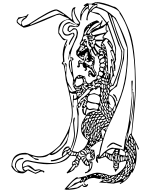

<svg xmlns="http://www.w3.org/2000/svg" viewBox="-20 -1545 1358 1811"><path d="M1050.8 -1482.4Q1108.4 -1482.4 1199.2 -1256.8Q1260.7 -1113.3 1260.7 -710Q1260.7 -603.5 1223.6 -275.4V-269.5L1228.5 -264.6Q1274.4 -184.6 1290 -141.6L1282.2 -130.9Q1268.6 -184.6 1256.8 -184.6L1269.5 -98.6Q1269.5 23.4 1223.6 89.8V79.1H1219.7Q1195.3 150.4 1112.3 191.4V186.5L1108.4 180.7L1125 175.8V169.9H1121.1L1050.8 186.5L918 175.8H914.1L960 148.4V143.6H951.2L947.3 148.4L934.6 143.6V137.7H943.4V132.8L930.7 127V132.8L934.6 137.7L918 143.6L869.1 132.8Q808.6 132.8 773.4 175.8L777.3 191.4Q790 191.4 790 202.1L806.6 191.4H810.5V197.3Q803.7 218.8 782.2 218.8H769.5L752.9 202.1Q727.5 245.1 604.5 245.1L587.9 240.2Q683.6 127 708 127H711.9L715.8 132.8L786.1 116.2H793.9V122.1L790 127H793.9L802.7 116.2H793.9V111.3Q872.1 84 897.5 84Q944.3 84 1017.6 111.3H1025.4L1079.1 100.6Q1169.9 35.2 1169.9 -17.6V-23.4L1166 -28.3L1104.5 -12.7L1099.6 41Q1075.2 62.5 1071.3 79.1L1045.9 25.4L1050.8 19.5V-23.4Q1018.6 -23.4 976.6 -66.4L910.2 -44.9V-49.8H897.5L906.2 -12.7L901.4 -6.8L884.8 -28.3V-34.2Q884.8 -87.9 914.1 -87.9Q926.8 -174.8 943.4 -210.9V-221.7L893.6 -200.2H889.6V-205.1Q901.4 -205.1 901.4 -215.8L884.8 -210.9V-200.2L889.6 -195.3L835.9 -152.3H831.1L839.8 -168H831.1L815.4 -146.5V-141.6H819.3L831.1 -152.3V-141.6L827.1 -135.7L869.1 -130.9V-120.1L877 -71.3Q877 -32.2 827.1 -28.3L815.4 -34.2V-39.1Q847.7 -39.1 847.7 -55.7Q831.1 -55.7 831.1 -66.4V-98.6Q804.7 -98.6 793.9 -71.3V-55.7L819.3 -23.4Q852.5 -23.4 852.5 -12.7V-2Q852.5 77.1 782.2 89.8V79.1Q807.6 79.1 819.3 46.9V19.5H802.7Q777.3 19.5 745.1 -44.9L732.4 -34.2Q724.6 36.1 686.5 36.1Q686.5 63.5 616.2 89.8H612.3L608.4 84L662.1 19.5V14.6L658.2 8.8V3.9L662.1 -17.6Q699.2 -38.1 699.2 -71.3L641.6 -77.1Q589.8 3.9 422.9 3.9Q362.3 3.9 241.2 -23.4Q208 -23.4 195.3 8.8V30.3L241.2 14.6H249Q265.6 14.6 310.5 57.6L348.6 51.8L397.5 68.4V79.1L393.6 84L380.9 73.2H364.3L315.4 94.7L245.1 62.5H241.2Q210.9 89.8 195.3 89.8H187.5Q122.1 89.8 87.9 25.4Q87.9 -103.5 219.7 -103.5L241.2 -98.6Q306.6 -71.3 339.8 -71.3H360.4Q436.5 -71.3 542 -173.8Q658.2 -335.9 658.2 -479.5Q658.2 -584 600.6 -790Q586.9 -929.7 575.2 -940.4L571.3 -935.5L562.5 -946.3V-951.2L575.2 -967.8L571.3 -1032.2Q574.2 -1107.4 608.4 -1166L604.5 -1170.9L591.8 -1166H584Q571.3 -1166 530.3 -1230.5V-1262.7Q530.3 -1350.6 628.9 -1364.3V-1370.1L542 -1407.2L513.7 -1402.3Q249 -1284.2 203.1 -1284.2Q137.7 -1323.2 137.7 -1337.9V-1353.5L154.3 -1380.9Q241.2 -1389.6 241.2 -1413.1H245.1L249 -1407.2L228.5 -1375Q185.5 -1348.6 182.6 -1327.1Q190.4 -1302.7 199.2 -1299.8H203.1L249 -1316.4Q460 -1456.1 508.8 -1456.1Q541 -1456.1 658.2 -1359.4H662.1L654.3 -1396.5V-1413.1Q654.3 -1477.5 691.4 -1477.5V-1471.7L682.6 -1456.1Q682.6 -1401.4 736.3 -1332Q736.3 -1299.8 708 -1289.1L641.6 -1294.9L628.9 -1278.3V-1256.8L632.8 -1252Q645.5 -1252 669.9 -1278.3H682.6Q710 -1278.3 715.8 -1235.4L708 -1192.4Q645.5 -1074.2 645.5 -1015.6V-1010.7L649.4 -1004.9Q669.9 -1003.9 669.9 -994.1L674.8 -989.3V-983.4Q662.1 -983.4 658.2 -961.9Q658.2 -912.1 678.7 -790Q706.1 -838.9 732.4 -838.9L782.2 -822.3Q791 -757.8 819.3 -757.8Q831.1 -757.8 856.4 -785.2L889.6 -800.8Q889.6 -835 906.2 -838.9Q906.2 -876 918 -876L914.1 -897.5L922.9 -918.9L918 -924.8L922.9 -951.2H918L914.1 -957L918 -983.4Q907.2 -983.4 901.4 -1015.6V-1021.5H906.2L910.2 -1015.6L918 -1026.4L906.2 -1032.2H901.4V-1021.5H897.5V-1032.2H889.6V-1021.5L893.6 -1015.6H884.8Q873 -1019.5 839.8 -1080.1H835.9V-1075.2L843.8 -1021.5Q873 -1008.8 873 -1000V-951.2L864.3 -914.1Q864.3 -892.6 889.6 -860.4V-838.9Q889.6 -828.1 877 -828.1V-817.4H856.4L831.1 -843.8H827.1L819.3 -833Q831.1 -833 831.1 -822.3H819.3L810.5 -833L815.4 -854.5V-860.4L810.5 -865.2L823.2 -881.8H831.1L864.3 -838.9H869.1V-849.6L852.5 -871.1Q852.5 -890.6 798.8 -914.1V-897.5L802.7 -892.6L790 -876H782.2L773.4 -886.7H786.1V-897.5L782.2 -903.3Q758.8 -903.3 756.8 -951.2Q772.5 -951.2 790 -1010.7H793.9V-1004.9L790 -989.3H798.8Q798.8 -1000 810.5 -1000V-1004.9L806.6 -1010.7V-1015.6L810.5 -1021.5H806.6L793.9 -1010.7V-1015.6L806.6 -1032.2L802.7 -1037.1L806.6 -1043V-1047.9L802.7 -1053.7H793.9V-1047.9H802.7V-1043H786.1L777.3 -1015.6L761.7 -1026.4H756.8Q756.8 -1015.6 773.4 -1015.6V-983.4L761.7 -967.8Q761.7 -983.4 749 -983.4L745.1 -989.3Q707 -1011.7 699.2 -1032.2V-1064.5Q730.5 -1099.6 736.3 -1123L732.4 -1127.9V-1138.7Q753.9 -1166 769.5 -1235.4Q769.5 -1311.5 893.6 -1353.5Q918 -1342.8 918 -1332Q861.3 -1332 802.7 -1235.4V-1224.6L806.6 -1230.5H810.5L815.4 -1224.6Q845.7 -1258.8 884.8 -1278.3Q922.9 -1278.3 926.8 -1316.4L827.1 -1246.1H823.2L852.5 -1278.3Q938.5 -1324.2 938.5 -1353.5H947.3Q947.3 -1337.9 930.7 -1305.7V-1294.9Q980.5 -1316.4 980.5 -1327.1L922.9 -1402.3L831.1 -1434.6Q806.6 -1395.5 806.6 -1375V-1353.5H798.8L793.9 -1359.4Q802.7 -1417 819.3 -1450.2L806.6 -1466.8Q745.1 -1423.8 745.1 -1348.6L736.3 -1359.4V-1385.7Q736.3 -1445.3 790 -1493.2L777.3 -1488.3H769.5Q769.5 -1500 802.7 -1514.6L819.3 -1509.8H843.8L884.8 -1525.4Q950.2 -1525.4 1050.8 -1482.4ZM873 -1514.6V-1509.8H893.6V-1514.6L889.6 -1520.5ZM1252.9 -774.4Q1252.9 -1212.9 1108.4 -1418Q1108.4 -1467.8 901.4 -1514.6H897.5V-1477.5Q962.9 -1473.6 1071.3 -1375Q1186.5 -1150.4 1186.5 -1069.3V-1015.6Q1186.5 -941.4 1174.8 -854.5Q1161.1 -670.9 997.1 -344.7V-355.5L988.3 -344.7L984.4 -350.6Q948.2 -338.9 934.6 -312.5V-301.8L947.3 -243.2H955.1Q960.9 -291 971.7 -291V-296.9Q971.7 -318.4 947.3 -318.4V-323.2Q967.8 -323.2 984.4 -344.7V-339.8L971.7 -323.2L980.5 -312.5Q988.3 -344.7 997.1 -344.7Q945.3 -218.8 918 -66.4V-60.5Q979.5 -140.6 1038.1 -152.3Q1145.5 -139.6 1145.5 -130.9Q1159.2 -242.2 1169.9 -275.4Q1199.2 -360.4 1223.6 -640.6L1219.7 -774.4V-779.3L1223.6 -785.2H1228.5L1232.4 -779.3L1228.5 -725.6V-704.1L1232.4 -699.2L1228.5 -693.4V-677.7L1232.4 -671.9H1228.5Q1228.5 -593.8 1207 -409.2V-398.4H1211.9Q1240.2 -577.1 1240.2 -677.7H1244.1V-634.8Q1244.1 -523.4 1203.1 -339.8L1162.1 -168L1174.8 -157.2H1178.7V-173.8H1169.9L1166 -168L1169.9 -189.5L1186.5 -173.8H1190.4V-200.2H1178.7V-189.5H1174.8V-195.3Q1198.2 -286.1 1219.7 -286.1V-291L1252.9 -656.2ZM843.8 -1503.9H819.3L815.4 -1499L819.3 -1482.4V-1477.5L815.4 -1471.7Q815.4 -1456.1 823.2 -1456.1Q852.5 -1493.2 864.3 -1493.2V-1499H856.4L852.5 -1493.2ZM823.2 -1439.5V-1434.6Q858.4 -1472.7 893.6 -1488.3V-1493.2L889.6 -1499Q862.3 -1499 823.2 -1439.5ZM798.8 -1488.3Q749 -1441.4 749 -1418V-1413.1H752.9Q784.2 -1477.5 810.5 -1477.5V-1488.3ZM1095.7 -1127.9 997.1 -1413.1Q997.1 -1438.5 889.6 -1471.7Q867.2 -1471.7 843.8 -1439.5V-1434.6L901.4 -1423.8Q920.9 -1423.8 988.3 -1332L1004.9 -1348.6V-1337.9L997.1 -1327.1Q1075.2 -1113.3 1075.2 -1085V-1075.2L1071.3 -1015.6L1075.2 -983.4L1062.5 -946.3L1067.4 -924.8V-876H1058.6V-897.5H1054.7L1050.8 -860.4L1058.6 -828.1V-822.3L1045.9 -828.1Q1025.4 -788.1 1025.4 -768.6L1034.2 -752.9V-747.1H1025.4L1021.5 -763.7L1013.7 -752.9V-747.1L1021.5 -736.3L1045.9 -747.1Q1125 -929.7 1125 -1047.9Q1124 -1078.1 1095.7 -1127.9ZM669.9 -1456.1 662.1 -1418Q662.1 -1341.8 699.2 -1321.3H723.6L728.5 -1327.1Q674.8 -1395.5 674.8 -1456.1ZM513.7 -1445.3Q466.8 -1445.3 265.6 -1316.4V-1310.5H269.5Q512.7 -1418 542 -1418L579.1 -1402.3H584V-1407.2ZM1075.2 -1241.2Q1027.3 -1413.1 1008.8 -1413.1Q1071.3 -1218.8 1132.8 -1058.6Q1132.8 -918.9 1050.8 -736.3Q1013.7 -729.5 1013.7 -710Q1013.7 -693.4 1021.5 -693.4L1025.4 -699.2Q1087.9 -732.4 1087.9 -795.9Q1145.5 -963.9 1145.5 -1075.2Q1134.8 -1079.1 1075.2 -1241.2ZM1178.7 -1090.8Q1077.1 -1385.7 1042 -1385.7H1038.1L1079.1 -1256.8Q1142.6 -1080.1 1153.3 -1080.1L1149.4 -989.3L1083 -731.4Q1013.7 -684.6 1008.8 -656.2Q1075.2 -628.9 1075.2 -543.9Q1178.7 -749 1178.7 -1053.7ZM145.5 -1348.6V-1342.8Q148.4 -1331.1 178.7 -1310.5V-1321.3Q178.7 -1363.3 219.7 -1380.9V-1385.7Q145.5 -1370.1 145.5 -1348.6ZM699.2 -1316.4 632.8 -1359.4Q554.7 -1359.4 538.1 -1252V-1235.4L546.9 -1224.6Q575.2 -1170.9 616.2 -1170.9Q616.2 -1152.3 591.8 -1112.3V-1106.4H595.7L600.6 -1112.3Q600.6 -1127.9 608.4 -1127.9V-1117.2Q584 -1067.4 584 -1010.7L587.9 -961.9Q575.2 -961.9 575.2 -951.2V-946.3Q595.7 -946.3 595.7 -871.1H600.6L604.5 -914.1H600.6Q600.6 -935.5 587.9 -951.2H595.7L608.4 -940.4L604.5 -833L616.2 -774.4L662.1 -693.4V-688.5L625 -742.2Q625 -693.4 654.3 -677.7L695.3 -688.5V-693.4Q666 -728.5 666 -747.1L669.9 -806.6Q628.9 -902.3 628.9 -929.7V-946.3Q628.9 -974.6 645.5 -983.4H654.3L637.7 -957V-946.3Q642.6 -865.2 658.2 -865.2L649.4 -940.4Q649.4 -968.8 662.1 -989.3V-994.1H649.4L645.5 -989.3L641.6 -1037.1H637.7L628.9 -983.4H625V-989.3L632.8 -1053.7Q703.1 -1200.2 703.1 -1224.6V-1235.4Q703.1 -1262.7 691.4 -1267.6H674.8L637.7 -1241.2L616.2 -1256.8Q616.2 -1292 637.7 -1305.7H654.3L695.3 -1294.9L715.8 -1299.8V-1305.7Q684.6 -1305.7 641.6 -1327.1Q575.2 -1318.4 575.2 -1256.8Q585.9 -1219.7 612.3 -1219.7H621.1L662.1 -1235.4H674.8L682.6 -1224.6V-1209Q637.7 -1137.7 637.7 -1123H632.8L628.9 -1127.9Q628.9 -1144.5 674.8 -1213.9L666 -1230.5Q637.7 -1209 616.2 -1209H608.4Q577.1 -1209 567.4 -1252Q567.4 -1325.2 632.8 -1337.9L691.4 -1310.5H708V-1316.4ZM843.8 -1327.1 835.9 -1316.4H839.8L847.7 -1327.1ZM827.1 -1316.4 819.3 -1305.7H823.2L831.1 -1316.4ZM984.4 -1299.8V-1256.8H1001V-1252L955.1 -1198.2V-1192.4H963.9V-1187.5H955.1V-1181.6H963.9L967.8 -1187.5Q1013.7 -1187.5 1045.9 -1106.4L1042 -1080.1Q1049.8 -1080.1 1062.5 -1037.1H1067.4V-1080.1Q1067.4 -1108.4 992.2 -1310.5ZM951.2 -1284.2Q861.3 -1249 843.8 -1230.5L856.4 -1213.9H864.3L984.4 -1241.2V-1246.1L976.6 -1262.7V-1284.2L980.5 -1310.5ZM823.2 -1299.8 819.3 -1294.9 827.1 -1284.2 831.1 -1299.8ZM810.5 -1299.8 802.7 -1289.1H806.6L815.4 -1299.8ZM773.4 -1219.7H790Q802.7 -1267.6 819.3 -1267.6V-1278.3L815.4 -1284.2Q780.3 -1246.1 773.4 -1219.7ZM839.8 -1241.2 823.2 -1219.7H827.1Q834 -1203.1 852.5 -1203.1L856.4 -1198.2L852.5 -1192.4V-1181.6H823.2V-1176.8L827.1 -1170.9H806.6V-1176.8L810.5 -1181.6H802.7V-1192.4L806.6 -1198.2H793.9V-1203.1Q806.6 -1203.1 806.6 -1213.9Q761.7 -1211.9 761.7 -1176.8L765.6 -1160.2Q752.9 -1160.2 740.2 -1133.8V-1127.9H749L769.5 -1155.3V-1166L765.6 -1170.9L786.1 -1176.8L793.9 -1166Q777.3 -1166 777.3 -1155.3L798.8 -1160.2H802.7L793.9 -1123L823.2 -1075.2H815.4Q831.1 -1050.8 831.1 -1032.2H835.9V-1043L823.2 -1075.2L843.8 -1085L835.9 -1101.6Q820.3 -1101.6 810.5 -1149.4L815.4 -1155.3V-1160.2L810.5 -1166L835.9 -1170.9L856.4 -1166V-1176.8L852.5 -1181.6H860.4L864.3 -1176.8L873 -1203.1Q842.8 -1203.1 839.8 -1219.7V-1235.4L843.8 -1241.2ZM873 -1181.6 880.9 -1170.9H955.1L947.3 -1187.5V-1198.2L960 -1219.7V-1224.6Q873 -1202.1 873 -1181.6ZM815.4 -1213.9V-1203.1H819.3L827.1 -1213.9ZM823.2 -1198.2 815.4 -1187.5 843.8 -1192.4V-1198.2ZM980.5 -1176.8 951.2 -1144.5V-1138.7L955.1 -1133.8Q1001 -1114.3 1001 -806.6H1004.9V-854.5L1017.6 -849.6H1021.5V-854.5L1017.6 -860.4V-908.2L1025.4 -924.8H1029.3L1034.2 -918.9H1038.1L1025.4 -972.7Q1025.4 -989.3 1034.2 -989.3Q1050.8 -978.5 1050.8 -957H1054.7Q1054.7 -972.7 1062.5 -972.7V-1000Q1048.8 -1064.5 1034.2 -1064.5H1029.3V-1047.9L1054.7 -983.4V-972.7H1050.8L1021.5 -1058.6V-1064.5Q1021.5 -1075.2 1038.1 -1075.2L992.2 -1144.5V-1149.4L1001 -1166ZM864.3 -1170.9Q864.3 -1160.2 847.7 -1160.2V-1155.3L856.4 -1138.7V-1127.9H839.8V-1112.3L852.5 -1095.7V-1106.4H864.3L869.1 -1101.6V-1106.4L864.3 -1112.3V-1123Q864.3 -1133.8 877 -1133.8V-1144.5L873 -1149.4L880.9 -1166ZM918 -1155.3H884.8L880.9 -1149.4Q880.9 -1133.8 934.6 -1095.7L938.5 -1112.3H934.6L930.7 -1106.4V-1117.2Q930.7 -1137.7 947.3 -1160.2ZM835.9 -1160.2H823.2V-1149.4H827.1L839.8 -1133.8H847.7Q844.7 -1160.2 835.9 -1160.2ZM1004.9 -1149.4H1001L1038.1 -1095.7V-1106.4Q1017.6 -1149.4 1004.9 -1149.4ZM777.3 -1149.4 769.5 -1138.7V-1123L782.2 -1138.7V-1149.4ZM819.3 -1144.5V-1138.7L831.1 -1123V-1127.9ZM786.1 -1144.5 777.3 -1117.2H790L793.9 -1144.5ZM943.4 -1138.7H938.5V-1127.9L947.3 -1117.2H951.2V-1127.9ZM955.1 -1123V-1106.4H951.2L947.3 -1112.3H943.4V-1106.4L951.2 -1080.1H960L955.1 -1095.7V-1106.4L967.8 -1095.7Q964.8 -1123 955.1 -1123ZM877 -1123H873V-1117.2Q873 -1085 914.1 -1043H918L910.2 -1069.3Q918 -1085 930.7 -1085V-1090.8Q910.2 -1090.8 877 -1123ZM752.9 -1117.2H740.2V-1106.4Q761.7 -1106.4 761.7 -1095.7L749 -1101.6H736.3V-1095.7H745.1V-1090.8H732.4V-1085L736.3 -1080.1H728.5V-1064.5H740.2Q740.2 -1075.2 752.9 -1075.2V-1085H765.6Q765.6 -1069.3 745.1 -1069.3V-1058.6Q790 -1077.1 790 -1090.8L793.9 -1085L802.7 -1095.7V-1101.6H782.2V-1095.7L786.1 -1090.8L769.5 -1085L761.7 -1095.7H773.4V-1112.3ZM856.4 -1095.7Q856.4 -1072.3 880.9 -1032.2L893.6 -1043ZM963.9 -1085V-1080.1L971.7 -1069.3H976.6V-1085ZM943.4 -1080.1 930.7 -1069.3V-1080.1H926.8L918 -1069.3V-1058.6L930.7 -1069.3V-1058.6H943.4L951.2 -1069.3ZM960 -1069.3H955.1V-1064.5L980.5 -1037.1V-1047.9ZM723.6 -1058.6Q717.8 -1058.6 711.9 -1037.1V-1032.2H715.8L728.5 -1047.9V-1058.6ZM930.7 -1053.7 922.9 -1043V-1037.1L934.6 -1032.2V-1037.1L951.2 -1032.2V-1021.5L947.3 -1015.6L934.6 -1021.5L914.1 -1010.7V-994.1L918 -989.3Q932.6 -989.3 960 -1015.6Q960 -1043 947.3 -1043V-1053.7ZM960 -1047.9V-1043L967.8 -1032.2V-1037.1ZM971.7 -1032.2V-1015.6H976.6L988.3 -1000H992.2V-1004.9ZM732.4 -1021.5 728.5 -1015.6Q728.5 -1006.8 756.8 -989.3L769.5 -994.1V-1010.7H749L745.1 -1004.9L736.3 -1021.5ZM847.7 -1010.7H843.8V-1004.9H852.5L847.7 -1000V-994.1L852.5 -1000Q862.3 -1000 864.3 -978.5H869.1V-983.4Q869.1 -1001 847.7 -1010.7ZM980.5 -994.1H976.6V-972.7L980.5 -967.8H976.6V-957H980.5L988.3 -978.5V-983.4ZM960 -994.1Q932.6 -994.1 922.9 -961.9H926.8V-951.2Q967.8 -955.1 967.8 -983.4H963.9V-994.1ZM847.7 -983.4H835.9V-978.5H847.7V-972.7L815.4 -957H810.5L793.9 -967.8V-972.7H798.8L810.5 -967.8V-972.7L815.4 -967.8H819.3L806.6 -983.4H790V-978.5L793.9 -972.7Q777.3 -972.7 777.3 -957Q822.3 -924.8 835.9 -924.8Q842.8 -924.8 852.5 -957V-961.9H843.8V-967.8Q860.4 -967.8 860.4 -978.5ZM1034.2 -972.7 1045.9 -881.8H1050.8L1054.7 -924.8L1042 -972.7ZM756.8 -961.9V-957H749L732.4 -967.8L723.6 -957V-951.2H728.5L732.4 -957H736.3L756.8 -946.3V-940.4H749L732.4 -946.3V-914.1L719.7 -908.2Q708 -908.2 708 -918.9V-924.8H719.7V-929.7L715.8 -961.9L728.5 -978.5H732.4Q746.1 -961.9 756.8 -961.9ZM967.8 -961.9Q960 -961.9 960 -946.3Q928.7 -946.3 926.8 -929.7V-918.9L947.3 -914.1H960L971.7 -929.7Q971.7 -940.4 960 -940.4V-946.3H971.7V-961.9ZM980.5 -946.3V-935.5L988.3 -924.8L992.2 -940.4L988.3 -957ZM852.5 -935.5V-929.7L856.4 -924.8L823.2 -918.9V-914.1H847.7L852.5 -897.5Q877 -857.4 877 -843.8H884.8L852.5 -918.9H860.4V-929.7L856.4 -935.5L864.3 -957ZM793.9 -935.5V-929.7L806.6 -924.8V-929.7L802.7 -935.5ZM976.6 -924.8V-908.2L980.5 -903.3H976.6V-897.5L988.3 -854.5L997.1 -865.2V-876H988.3L992.2 -892.6L980.5 -924.8ZM1025.4 -908.2V-881.8L1021.5 -795.9V-790H1025.4L1042 -843.8L1034.2 -903.3V-908.2ZM955.1 -908.2V-903.3L960 -897.5L967.8 -908.2ZM926.8 -908.2V-903.3L922.9 -897.5V-892.6L934.6 -876H955.1V-892.6Q955.1 -903.3 926.8 -908.2ZM827.1 -908.2V-903.3H843.8V-908.2ZM963.9 -881.8V-865.2Q963.9 -854.5 976.6 -854.5L967.8 -833H963.9L960 -838.9V-817.4L963.9 -811.5L971.7 -822.3V-828.1L967.8 -833H980.5L976.6 -828.1L980.5 -806.6H988.3V-833H992.2L997.1 -828.1V-849.6H988.3V-833H980.5L984.4 -849.6V-854.5H976.6L980.5 -860.4L971.7 -892.6ZM926.8 -871.1 914.1 -865.2V-838.9L918 -833Q897.5 -826.2 897.5 -817.4V-806.6L910.2 -800.8Q930.7 -807.6 930.7 -817.4Q918 -817.4 918 -828.1V-833L938.5 -828.1L951.2 -843.8V-849.6Q951.2 -858.4 926.8 -871.1ZM831.1 -865.2H823.2V-854.5H839.8ZM740.2 -828.1 736.3 -822.3 732.4 -828.1V-811.5L740.2 -822.3H745.1L749 -817.4V-828.1ZM719.7 -828.1H715.8L711.9 -822.3L719.7 -811.5H723.6L728.5 -817.4ZM773.4 -817.4 765.6 -806.6V-800.8H773.4L769.5 -795.9V-790L773.4 -785.2V-779.3L769.5 -774.4H786.1Q786.1 -800.8 773.4 -800.8V-806.6L777.3 -811.5V-817.4ZM960 -806.6H943.4L938.5 -800.8Q938.5 -790 963.9 -785.2H967.8V-795.9ZM914.1 -785.2V-779.3L938.5 -785.2L930.7 -795.9L934.6 -800.8V-806.6Q916 -795.9 914.1 -785.2ZM719.7 -800.8 703.1 -806.6 686.5 -752.9H682.6L678.7 -779.3H674.8V-774.4L678.7 -747.1H686.5L691.4 -752.9Q691.4 -736.3 708 -731.4Q761.7 -749 761.7 -768.6V-790L752.9 -806.6ZM992.2 -800.8 984.4 -790 971.7 -800.8V-779.3L984.4 -774.4V-790H988.3L992.2 -774.4L1001 -785.2V-790ZM1008.8 -795.9V-763.7H1013.7V-795.9ZM906.2 -795.9Q889.6 -774.4 877 -774.4V-763.7H897.5L901.4 -768.6V-774.4L897.5 -779.3Q910.2 -779.3 910.2 -790V-795.9ZM955.1 -779.3H934.6Q946.3 -752.9 967.8 -752.9V-763.7H971.7L976.6 -747.1H980.5L984.4 -752.9V-742.2H988.3V-768.6H980.5L976.6 -763.7L967.8 -774.4V-763.7H963.9Q963.9 -779.3 955.1 -779.3ZM852.5 -774.4V-768.6L856.4 -763.7V-757.8Q843.8 -757.8 843.8 -747.1H860.4V-736.3L843.8 -725.6H839.8V-731.4L843.8 -736.3H819.3L810.5 -725.6L835.9 -720.7L839.8 -725.6V-714.8H852.5L856.4 -720.7V-710Q880.9 -714.8 880.9 -725.6H869.1V-736.3L877 -752.9V-757.8H869.1V-774.4L873 -779.3ZM914.1 -774.4 906.2 -763.7H918L922.9 -768.6L930.7 -757.8H938.5Q938.5 -768.6 914.1 -774.4ZM1001 -768.6V-757.8H997.1L992.2 -763.7V-747.1L1004.9 -757.8V-768.6ZM765.6 -768.6V-757.8H790V-752.9H773.4V-742.2H798.8L806.6 -752.9Q790 -752.9 790 -768.6ZM910.2 -757.8Q877 -752.9 877 -736.3V-731.4H893.6L906.2 -742.2V-731.4H910.2L922.9 -742.2V-725.6H930.7V-742.2H922.9V-747.1L926.8 -752.9H914.1L910.2 -747.1ZM947.3 -752.9H943.4L934.6 -742.2Q934.6 -714.8 947.3 -710H955.1V-742.2ZM815.4 -747.1V-742.2H827.1L835.9 -752.9ZM992.2 -736.3Q999 -714.8 1004.9 -714.8H1008.8L1013.7 -731.4L1004.9 -747.1ZM963.9 -747.1 960 -742.2 963.9 -736.3 960 -710H971.7V-742.2L967.8 -747.1ZM669.9 -747.1V-742.2L682.6 -725.6V-736.3L674.8 -747.1ZM765.6 -742.2V-731.4L793.9 -704.1H798.8L806.6 -714.8V-725.6L786.1 -720.7V-731.4L790 -736.3ZM749 -742.2 756.8 -710 740.2 -688.5H736.3L732.4 -693.4H728.5V-677.7Q756.8 -677.7 756.8 -710L773.4 -699.2V-693.4Q761.7 -693.4 761.7 -682.6L773.4 -677.7L777.3 -682.6V-688.5L773.4 -693.4H790Q756.8 -725.6 756.8 -742.2ZM976.6 -736.3 980.5 -710H984.4V-736.3ZM736.3 -731.4V-714.8H745.1V-731.4ZM691.4 -731.4 686.5 -714.8H691.4L695.3 -720.7V-710H703.1V-725.6ZM897.5 -725.6 889.6 -714.8H893.6L901.4 -725.6ZM723.6 -725.6V-710H732.4V-725.6ZM910.2 -720.7 884.8 -699.2H877V-710Q823.2 -679.7 823.2 -661.1L827.1 -656.2L869.1 -667L910.2 -650.4L926.8 -661.1L922.9 -714.8V-720.7ZM708 -720.7V-710H719.7V-720.7ZM823.2 -714.8H815.4V-710L827.1 -704.1H843.8V-710ZM988.3 -710 984.4 -682.6H992.2L997.1 -710ZM976.6 -704.1 971.7 -699.2H960Q962.9 -671.9 971.7 -671.9H976.6L980.5 -699.2ZM951.2 -699.2 947.3 -704.1H938.5V-682.6L943.4 -677.7Q949.2 -677.7 955.1 -699.2ZM810.5 -704.1H806.6L802.7 -699.2Q765.6 -651.4 715.8 -608.4V-576.2H723.6L745.1 -613.3Q831.1 -671.9 831.1 -699.2ZM699.2 -704.1V-693.4L736.3 -699.2V-704.1ZM1001 -699.2 997.1 -667 1001 -661.1 1008.8 -671.9V-699.2ZM715.8 -688.5V-671.9H723.6V-688.5ZM708 -688.5 699.2 -677.7V-671.9H703.1L711.9 -682.6V-688.5ZM980.5 -671.9V-650.4H988.3L992.2 -667V-677.7ZM955.1 -677.7V-645.5H967.8L955.1 -619.1H960V-608.4Q966.8 -608.4 976.6 -640.6V-650.4H971.7L967.8 -645.5V-656.2L971.7 -661.1ZM934.6 -677.7 930.7 -661.1Q932.6 -640.6 943.4 -640.6V-634.8L930.7 -629.9L934.6 -602.5Q941.4 -602.5 951.2 -634.8V-645.5H947.3L943.4 -640.6L947.3 -656.2Q945.3 -677.7 934.6 -677.7ZM756.8 -677.7V-671.9L761.7 -667H752.9V-656.2H761.7L765.6 -671.9V-677.7ZM708 -667V-640.6H711.9L715.8 -645.5H719.7V-634.8H728.5L749 -645.5V-656.2H736.3V-645.5H719.7V-650.4Q749 -664.1 749 -671.9ZM637.7 -671.9Q666 -550.8 666 -484.4Q666 -415 645.5 -366.2Q622.1 -225.6 608.4 -195.3Q519.5 -85.9 463.9 -82L443.4 -87.9Q420.9 -60.5 364.3 -60.5H335.9L286.1 -71.3Q286.1 -53.7 343.8 -44.9V-34.2L315.4 -39.1L241.2 -87.9H208Q172.9 -87.9 154.3 -77.1Q95.7 -48.8 95.7 14.6Q126 73.2 149.4 73.2L121.1 30.3V8.8Q130.9 -55.7 199.2 -55.7V-49.8L203.1 -44.9Q137.7 -44.9 128.9 14.6Q128.9 59.6 182.6 73.2H211.9V68.4Q192.4 68.4 187.5 25.4V3.9Q204.1 -34.2 236.3 -34.2H245.1Q331.1 -10.7 460 -6.8Q569.3 -6.8 632.8 -82L616.2 -92.8Q535.2 -23.4 463.9 -23.4H460V-34.2Q500 -34.2 567.4 -66.4L562.5 -82Q578.1 -163.1 621.1 -163.1H632.8Q632.8 -146.5 641.6 -146.5H645.5Q678.7 -229.5 678.7 -280.3L669.9 -382.8V-393.6Q669.9 -432.6 682.6 -436.5H686.5L678.7 -387.7L686.5 -286.1V-280.3Q686.5 -210.9 645.5 -135.7L654.3 -125H658.2Q711.9 -269.5 711.9 -393.6V-458L703.1 -516.6V-548.8L711.9 -559.6L708 -608.4H703.1L699.2 -602.5H674.8L669.9 -565.4V-559.6L674.8 -533.2H666V-559.6L669.9 -650.4H674.8L678.7 -634.8L674.8 -613.3H678.7Q699.2 -613.3 703.1 -629.9V-634.8L699.2 -661.1H662.1ZM997.1 -650.4 992.2 -656.2Q992.2 -640.6 980.5 -640.6V-613.3Q990.2 -616.2 1001 -650.4ZM922.9 -619.1Q922.9 -643.6 873 -656.2Q806.6 -656.2 806.6 -613.3V-602.5Q806.6 -584 910.2 -570.3Q919.9 -570.3 922.9 -602.5ZM1087.9 -591.8H1079.1Q1079.1 -619.1 1045.9 -650.4V-656.2Q1075.2 -656.2 1087.9 -591.8ZM798.8 -645.5V-640.6H806.6L810.5 -645.5V-650.4ZM1004.9 -645.5V-619.1Q1004.9 -587.9 1021.5 -559.6V-554.7L1004.9 -565.4L1008.8 -548.8V-543.9L1038.1 -516.6Q1062.5 -546.9 1062.5 -570.3Q1042 -645.5 1004.9 -645.5ZM790 -629.9 786.1 -624V-619.1L790 -613.3H782.2V-629.9L765.6 -619.1V-613.3L769.5 -608.4H761.7L756.8 -613.3Q756.8 -602.5 745.1 -602.5L736.3 -591.8V-581.1L740.2 -576.2H728.5V-570.3L732.4 -565.4Q719.7 -565.4 719.7 -554.7V-548.8L728.5 -538.1L736.3 -548.8V-559.6L732.4 -565.4L740.2 -576.2H749V-586.9L745.1 -591.8H752.9L756.8 -586.9Q756.8 -597.7 769.5 -597.7V-608.4H777.3L798.8 -586.9H802.7V-591.8L790 -613.3H798.8L793.9 -619.1V-624L798.8 -629.9ZM997.1 -613.3V-597.7H992.2V-613.3L984.4 -602.5V-581.1H988.3V-597.7L1004.9 -586.9L1001 -613.3ZM963.9 -597.7V-581.1H967.8Q973.6 -581.1 980.5 -602.5V-608.4L976.6 -613.3ZM947.3 -613.3 943.4 -586.9V-570.3L955.1 -586.9V-613.3ZM922.9 -565.4H930.7L926.8 -538.1H922.9L918 -543.9L914.1 -522.5L922.9 -505.9V-501L901.4 -495.1H897.5L893.6 -501L873 -495.1V-490.2L910.2 -484.4L926.8 -490.2V-495.1L922.9 -501H934.6V-516.6L926.8 -533.2V-538.1L930.7 -533.2Q937.5 -533.2 943.4 -559.6V-565.4L938.5 -570.3H934.6L930.7 -565.4L934.6 -591.8V-597.7Q927.7 -597.7 922.9 -565.4ZM782.2 -591.8 777.3 -586.9 786.1 -570.3H777.3L773.4 -576.2V-559.6L777.3 -554.7H765.6V-548.8L782.2 -533.2V-548.8L777.3 -554.7H786.1L790 -548.8V-565.4L786.1 -570.3H793.9V-576.2L786.1 -591.8ZM769.5 -591.8 752.9 -576.2Q740.2 -527.3 715.8 -527.3L723.6 -468.8L719.7 -447.3V-372.1Q719.7 -261.7 662.1 -120.1L715.8 -109.4L740.2 -125Q784.2 -142.6 810.5 -215.8V-221.7Q745.1 -265.6 745.1 -329.1V-350.6Q748 -392.6 790 -452.1V-458Q752.9 -458 752.9 -538.1L773.4 -586.9V-591.8ZM967.8 -559.6V-554.7L971.7 -548.8L960 -538.1Q967.8 -505.9 976.6 -505.9H980.5V-522.5L971.7 -538.1V-543.9Q984.4 -543.9 984.4 -570.3V-576.2L980.5 -581.1ZM815.4 -581.1Q801.8 -581.1 793.9 -554.7Q807.6 -516.6 827.1 -516.6L860.4 -522.5L893.6 -516.6H897.5Q907.2 -516.6 910.2 -548.8Q910.2 -557.6 873 -570.3V-565.4Q824.2 -572.3 815.4 -581.1ZM960 -576.2 947.3 -565.4 951.2 -543.9H960L963.9 -570.3V-576.2ZM997.1 -565.4V-554.7H992.2V-565.4H988.3Q988.3 -538.1 980.5 -538.1L992.2 -511.7L1001 -522.5V-527.3H992.2V-538.1H997.1L1001 -533.2L997.1 -548.8V-554.7L1001 -559.6V-565.4ZM1062.5 -548.8 1045.9 -505.9 1054.7 -495.1Q1066.4 -498 1071.3 -538.1V-548.8ZM711.9 -548.8 708 -543.9V-522.5H711.9L715.8 -543.9V-548.8ZM943.4 -543.9 938.5 -527.3H943.4L947.3 -511.7L951.2 -505.9H955.1V-527.3ZM769.5 -522.5V-505.9Q769.5 -479.5 782.2 -473.6Q782.2 -500 793.9 -527.3V-538.1ZM1008.8 -533.2V-527.3L1013.7 -522.5Q1001 -522.5 1001 -505.9L1025.4 -495.1V-505.9L1021.5 -511.7H1025.4L1038.1 -495.1H1029.3V-484.4Q1040 -484.4 1042 -462.9H1045.9L1050.8 -468.8L1042 -490.2H1050.8L1013.7 -533.2ZM756.8 -533.2V-516.6H765.6V-522.5ZM798.8 -516.6 790 -473.6V-462.9H798.8Q798.8 -487.3 897.5 -505.9V-511.7H864.3L827.1 -505.9ZM984.4 -511.7V-495.1Q986.3 -484.4 1004.9 -473.6Q1004.9 -495.1 984.4 -511.7ZM988.3 -462.9Q980.5 -505.9 963.9 -505.9H960Q960 -491.2 980.5 -462.9H971.7V-452.1L984.4 -436.5L980.5 -430.7Q989.3 -398.4 1004.9 -393.6Q1021.5 -401.4 1021.5 -409.2H1008.8V-398.4H1004.9Q1004.9 -425.8 984.4 -425.8V-430.7H997.1L980.5 -462.9ZM938.5 -505.9V-495.1Q952.1 -464.8 967.8 -452.1Q958 -505.9 938.5 -505.9ZM1017.6 -490.2H1008.8L1013.7 -462.9H1029.3Q1026.4 -490.2 1017.6 -490.2ZM864.3 -490.2 847.7 -479.5 856.4 -468.8H864.3L877 -484.4ZM934.6 -484.4 906.2 -473.6V-468.8H930.7L938.5 -479.5V-484.4ZM823.2 -462.9H843.8V-468.8L839.8 -473.6V-479.5L843.8 -484.4ZM884.8 -479.5 877 -468.8H893.6L901.4 -479.5ZM815.4 -473.6 802.7 -458H806.6L819.3 -473.6ZM1001 -468.8H992.2Q998 -441.4 1004.9 -441.4H1013.7Q1010.7 -468.8 1001 -468.8ZM943.4 -462.9Q922.9 -462.9 918 -447.3H930.7L951.2 -452.1V-462.9ZM897.5 -462.9 880.9 -441.4H889.6Q910.2 -441.4 914.1 -458V-462.9ZM856.4 -441.4H869.1L880.9 -458V-462.9Q864.3 -462.9 856.4 -441.4ZM852.5 -462.9 827.1 -436.5H843.8L860.4 -462.9ZM1017.6 -458V-452.1L1025.4 -441.4H1038.1V-458ZM810.5 -452.1 806.6 -447.3 802.7 -452.1H798.8L782.2 -425.8V-415L802.7 -436.5V-425.8Q820.3 -425.8 827.1 -452.1ZM963.9 -447.3Q941.4 -447.3 934.6 -425.8V-419.9Q971.7 -423.8 971.7 -436.5ZM914.1 -441.4 901.4 -425.8V-419.9Q930.7 -423.8 930.7 -436.5V-441.4ZM1013.7 -436.5H1001V-430.7L1017.6 -415H1021.5V-425.8ZM880.9 -436.5 873 -425.8V-415H884.8L897.5 -430.7V-436.5ZM856.4 -430.7 847.7 -419.9V-409.2Q869.1 -416 869.1 -425.8V-430.7ZM819.3 -425.8V-398.4Q836.9 -398.4 843.8 -425.8ZM967.8 -419.9 951.2 -409.2V-398.4Q980.5 -404.3 980.5 -415V-419.9ZM802.7 -419.9 793.9 -409.2Q773.4 -399.4 773.4 -372.1V-361.3Q786.1 -361.3 786.1 -393.6H793.9L798.8 -387.7L815.4 -419.9ZM926.8 -415Q919.9 -415 914.1 -393.6V-387.7L947.3 -404.3V-415ZM901.4 -415Q893.6 -415 889.6 -382.8H897.5Q906.2 -384.8 914.1 -409.2V-415ZM869.1 -409.2 856.4 -393.6V-387.7Q873 -387.7 880.9 -409.2ZM769.5 -409.2 765.6 -393.6 777.3 -409.2ZM960 -377 988.3 -387.7V-398.4L984.4 -404.3Q967.8 -396.5 960 -377ZM839.8 -404.3 835.9 -377H839.8L852.5 -393.6V-404.3ZM947.3 -393.6 930.7 -377V-372.1L934.6 -366.2Q952.1 -374 960 -393.6ZM880.9 -393.6Q869.1 -388.7 869.1 -361.3H873L884.8 -377V-393.6ZM827.1 -393.6 823.2 -366.2V-350.6L831.1 -361.3V-393.6ZM806.6 -372.1H802.7V-382.8H793.9V-350.6H790V-361.3H786.1V-355.5L790 -323.2H782.2L786.1 -301.8V-296.9L782.2 -291L786.1 -286.1H777.3L773.4 -291L777.3 -296.9L773.4 -318.4L782.2 -334V-355.5H777.3Q769.5 -355.5 769.5 -329.1H765.6V-339.8H761.7V-334L773.4 -296.9L769.5 -291L786.1 -264.6H777.3L810.5 -226.6H815.4V-232.4L810.5 -237.3V-243.2H819.3L823.2 -237.3Q823.2 -258.8 806.6 -269.5H798.8L806.6 -248H802.7L790 -258.8L793.9 -264.6V-269.5L790 -275.4V-280.3H798.8L802.7 -275.4V-286.1L815.4 -275.4H819.3V-286.1L831.1 -275.4V-296.9H843.8L847.7 -280.3H843.8L835.9 -269.5Q835.9 -243.2 847.7 -237.3V-264.6L843.8 -269.5Q856.4 -269.5 856.4 -286.1H860.4V-275.4H864.3V-307.6Q856.4 -307.6 856.4 -286.1H847.7Q847.7 -318.4 860.4 -318.4V-344.7Q852.5 -344.7 852.5 -318.4L847.7 -323.2Q839.8 -323.2 839.8 -301.8Q819.3 -301.8 819.3 -286.1L806.6 -291V-296.9H815.4V-307.6L806.6 -318.4H798.8V-312.5L806.6 -301.8L802.7 -286.1L790 -291L793.9 -296.9L790 -323.2H798.8L793.9 -344.7V-350.6H798.8L802.7 -344.7H806.6Q806.6 -370.1 819.3 -382.8V-387.7L815.4 -393.6Q806.6 -393.6 806.6 -372.1ZM967.8 -361.3V-355.5Q997.1 -363.3 997.1 -377L1001 -372.1H1004.9L1008.8 -377V-382.8L1004.9 -387.7Q967.8 -373 967.8 -361.3ZM906.2 -377V-355.5Q926.8 -359.4 926.8 -372.1V-382.8ZM852.5 -382.8 847.7 -355.5V-344.7Q864.3 -353.5 864.3 -382.8ZM765.6 -382.8Q758.8 -382.8 749 -344.7L752.9 -339.8Q761.7 -339.8 769.5 -382.8ZM955.1 -372.1 934.6 -350.6V-361.3H926.8L922.9 -344.7V-339.8L930.7 -350.6H934.6L938.5 -344.7H947.3L963.9 -366.2V-372.1ZM897.5 -372.1Q884.8 -367.2 884.8 -339.8H889.6L901.4 -355.5V-372.1ZM835.9 -361.3V-334H827.1Q827.1 -312.5 819.3 -312.5L827.1 -301.8L835.9 -312.5Q835.9 -329.1 843.8 -329.1V-372.1ZM810.5 -350.6V-323.2H819.3L823.2 -329.1L819.3 -361.3ZM877 -355.5 873 -350.6H864.3V-334L869.1 -329.1Q875 -329.1 880.9 -350.6ZM906.2 -350.6 901.4 -334V-329.1H914.1L918 -344.7V-350.6ZM930.7 -329.1V-323.2L938.5 -334V-339.8ZM918 -334V-312.5H926.8V-334ZM880.9 -334V-312.5L884.8 -307.6Q892.6 -307.6 897.5 -334ZM910.2 -323.2Q903.3 -323.2 897.5 -291V-286.1L901.4 -280.3V-275.4H893.6V-258.8H901.4V-275.4L906.2 -269.5H910.2L914.1 -275.4L910.2 -258.8V-253.9L914.1 -248Q898.4 -248 893.6 -221.7L918 -237.3V-243.2L914.1 -248H922.9V-264.6L901.4 -296.9H914.1V-323.2ZM869.1 -323.2V-296.9H877V-323.2ZM752.9 -323.2V-307.6L761.7 -296.9V-323.2ZM922.9 -301.8 918 -286.1 930.7 -269.5V-275.4L922.9 -291H930.7ZM880.9 -301.8 869.1 -264.6 873 -237.3H877L880.9 -253.9L877 -258.8V-264.6H880.9L884.8 -258.8Q884.8 -286.1 893.6 -286.1V-301.8ZM554.7 -173.8 463.9 -92.8 504.9 -109.4Q625 -192.4 625 -291Q586.9 -214.8 554.7 -173.8ZM1178.7 -286.1 1166 -243.2V-232.4H1169.9L1182.6 -280.3V-286.1ZM1207 -269.5 1203.1 -264.6 1219.7 -243.2H1223.6V-248L1215.8 -269.5ZM856.4 -269.5 852.5 -264.6 856.4 -237.3H860.4V-248H864.3V-243.2L860.4 -215.8H869.1L873 -221.7L860.4 -269.5ZM823.2 -264.6V-258.8L831.1 -248V-264.6ZM934.6 -258.8H930.7L943.4 -243.2V-248ZM884.8 -253.9 880.9 -237.3V-232.4H884.8L893.6 -243.2V-253.9ZM1195.3 -237.3 1207 -221.7V-243.2L1203.1 -248ZM930.7 -243.2 914.1 -215.8 943.4 -226.6V-237.3ZM1223.6 -237.3H1211.9L1223.6 -195.3H1215.8Q1218.8 -168 1228.5 -168H1236.3V-178.7Q1236.3 -189.5 1223.6 -189.5V-195.3H1232.4V-226.6ZM827.1 -237.3V-215.8L839.8 -221.7V-237.3ZM847.7 -232.4 843.8 -226.6 847.7 -210.9 835.9 -178.7H839.8L852.5 -189.5H856.4V-178.7L877 -205.1H873L856.4 -189.5V-200.2L860.4 -205.1H856.4L847.7 -215.8V-221.7L852.5 -226.6V-232.4ZM884.8 -226.6 873 -210.9H877L889.6 -226.6ZM1240.2 -221.7V-215.8L1244.1 -210.9V-200.2H1236.3V-195.3L1244.1 -184.6V-200.2H1249V-184.6H1252.9L1256.8 -200.2L1244.1 -221.7ZM1199.2 -215.8H1195.3L1199.2 -189.5H1211.9Q1209 -215.8 1199.2 -215.8ZM835.9 -210.9Q829.1 -210.9 823.2 -189.5V-184.6H827.1L839.8 -200.2V-210.9ZM1128.9 -168V-163.1L1125 -157.2L1050.8 -189.5Q1034.2 -189.5 992.2 -152.3H988.3V-157.2Q1023.4 -200.2 1045.9 -200.2H1054.7ZM1203.1 -184.6H1199.2L1195.3 -178.7Q1203.1 -154.3 1211.9 -152.3V-173.8ZM815.4 -173.8H810.5L806.6 -178.7H798.8V-163.1L810.5 -173.8V-163.1L806.6 -157.2H810.5L823.2 -168V-173.8L819.3 -178.7ZM1240.2 -173.8V-152.3L1252.9 -135.7V-146.5L1249 -173.8ZM1186.5 -168H1182.6L1178.7 -141.6V-135.7H1182.6V-146.5L1195.3 -135.7V-157.2ZM1223.6 -163.1 1215.8 -152.3V-146.5L1232.4 -125V-152.3ZM786.1 -146.5V-141.6H793.9V-157.2ZM1199.2 -152.3V-125H1195.3L1190.4 -130.9V-114.3L1199.2 -103.5V-125L1211.9 -114.3V-135.7ZM625 -152.3Q605.5 -152.3 575.2 -114.3V-109.4L584 -120.1Q628.9 -132.8 628.9 -141.6V-152.3ZM802.7 -146.5V-130.9L806.6 -125H798.8Q798.8 -138.7 777.3 -141.6Q802.7 -116.2 802.7 -103.5H815.4L819.3 -130.9H806.6V-135.7L810.5 -141.6V-146.5ZM1058.6 -141.6Q1010.7 -141.6 980.5 -109.4L1025.4 -92.8H1038.1L1062.5 -135.7V-141.6ZM1236.3 -125V-109.4H1244.1V-120.1H1249Q1249 -87.9 1256.8 -87.9V-125Q1244.1 -125 1244.1 -135.7ZM1166 -135.7 1153.3 -120.1V-114.3H1166L1174.8 -125ZM1112.3 -135.7 1104.5 -92.8V-87.9L1153.3 -77.1H1158.2L1162.1 -103.5Q1130.9 -135.7 1112.3 -135.7ZM612.3 -109.4H616.2Q637.7 -109.4 641.6 -125V-130.9L637.7 -135.7Q612.3 -119.1 612.3 -109.4ZM1071.3 -130.9V-120.1H1087.9V-114.3Q1067.4 -114.3 1067.4 -103.5L1091.8 -98.6V-109.4L1087.9 -114.3L1095.7 -130.9ZM831.1 -130.9 819.3 -114.3V-109.4L823.2 -103.5L835.9 -120.1V-130.9ZM765.6 -130.9H756.8V-120.1Q776.4 -120.1 790 -87.9H793.9L798.8 -92.8Q798.8 -126 765.6 -130.9ZM1219.7 -125H1215.8V-114.3L1223.6 -92.8H1232.4Q1232.4 -120.1 1219.7 -125ZM835.9 -103.5H839.8L860.4 -125Q839.8 -125 835.9 -103.5ZM649.4 -120.1 625 -98.6 632.8 -87.9H637.7L654.3 -109.4V-120.1ZM600.6 -120.1Q578.1 -100.6 571.3 -77.1V-71.3Q608.4 -89.8 608.4 -103.5V-120.1ZM756.8 -114.3H740.2Q748 -87.9 777.3 -87.9H782.2ZM1215.8 -87.9Q1215.8 -109.4 1207 -109.4H1203.1V-87.9L1207 -82H1211.9L1215.8 -87.9L1219.7 -60.5L1228.5 -71.3V-87.9ZM1174.8 -109.4 1166 -98.6V-71.3L1186.5 -82L1182.6 -109.4ZM1042 -77.1H1038.1L1034.2 -82L1029.3 -60.5Q1029.3 -32.2 1050.8 -28.3L1042 -66.4V-77.1H1045.9V-66.4L1054.7 -77.1V-82L1050.8 -87.9Q1056.6 -87.9 1062.5 -109.4Q1054.7 -109.4 1042 -77.1ZM856.4 -109.4 835.9 -82V-71.3Q852.5 -98.6 864.3 -98.6V-109.4ZM740.2 -87.9Q740.2 -109.4 732.4 -109.4H728.5L719.7 -82V-77.1Q740.2 -77.1 740.2 -60.5Q760.7 -77.1 786.1 -77.1V-82ZM666 -109.4H658.2L649.4 -87.9V-82H662.1L674.8 -92.8V-82H686.5L695.3 -92.8V-103.5H678.7V-92.8H674.8Q674.8 -109.4 666 -109.4ZM1236.3 -103.5V-71.3Q1244.1 -71.3 1244.1 -49.8H1252.9L1256.8 -71.3L1252.9 -77.1H1249L1244.1 -71.3Q1244.1 -103.5 1236.3 -103.5ZM971.7 -98.6 967.8 -103.5 955.1 -87.9V-71.3H963.9Q970.7 -71.3 976.6 -98.6ZM695.3 -77.1H703.1L719.7 -98.6V-103.5Q702.1 -103.5 695.3 -77.1ZM1190.4 -98.6V-71.3H1195.3L1199.2 -87.9H1195.3V-98.6ZM1079.1 -98.6H1075.2L1058.6 -82V-66.4H1062.5Q1062.5 -87.9 1071.3 -87.9H1079.1Q1087.9 -87.9 1087.9 -71.3H1091.8V-77.1ZM984.4 -98.6H980.5V-71.3H984.4Q990.2 -71.3 997.1 -92.8ZM1004.9 -87.9 997.1 -77.1V-66.4L1004.9 -55.7L1008.8 -82V-87.9ZM856.4 -87.9 843.8 -66.4V-60.5H847.7L864.3 -87.9ZM1095.7 -82V-66.4L1087.9 -34.2L1091.8 -28.3Q1099.6 -28.3 1108.4 -82ZM1075.2 -82 1067.4 -71.3V-34.2L1075.2 -23.4H1079.1L1083 -66.4Q1083 -82 1075.2 -82ZM1017.6 -82 1008.8 -49.8 1021.5 -39.1H1025.4V-82ZM934.6 -66.4V-60.5L951.2 -66.4L947.3 -82ZM897.5 -66.4V-60.5L910.2 -77.1V-82ZM1199.2 -77.1 1190.4 -49.8 1203.1 -44.9V-39.1L1199.2 -34.2V-23.4H1211.9L1207 3.9H1215.8V8.8L1211.9 14.6V30.3L1215.8 36.1L1207 57.6H1215.8Q1221.7 57.6 1228.5 36.1V25.4H1223.6L1219.7 30.3H1215.8L1228.5 8.8V-2H1223.6L1219.7 3.9H1215.8L1223.6 -28.3V-34.2L1211.9 -23.4L1219.7 -49.8H1215.8V-60.5H1211.9Q1211.9 -44.9 1203.1 -44.9L1207 -71.3V-77.1ZM1158.2 -71.3H1153.3V-44.9L1162.1 -34.2L1166 -60.5ZM1136.7 -60.5V-28.3H1141.6L1149.4 -39.1V-44.9L1145.5 -71.3ZM1125 -71.3H1121.1V-60.5L1125 -55.7L1121.1 -49.8V-23.4H1125L1132.8 -34.2V-60.5ZM860.4 -71.3Q860.4 -56.6 847.7 -39.1H852.5L869.1 -60.5V-71.3ZM749 -60.5V-44.9L761.7 -39.1Q761.7 -60.5 790 -60.5V-66.4L786.1 -71.3ZM723.6 -71.3H711.9V-66.4Q711.9 -55.7 723.6 -55.7V-44.9H732.4L736.3 -60.5ZM1223.6 -44.9H1228.5V-34.2H1232.4L1236.3 -60.5V-66.4ZM1178.7 -66.4 1169.9 -55.7V-28.3L1182.6 -44.9V-66.4ZM1104.5 -23.4H1112.3L1116.2 -49.8V-66.4Q1104.5 -62.5 1104.5 -23.4ZM1050.8 -55.7 1054.7 -34.2H1062.5V-39.1ZM765.6 -34.2V-23.4L769.5 -17.6L790 -44.9V-49.8L786.1 -55.7Q767.6 -44.9 765.6 -34.2ZM708 -55.7H703.1L699.2 -39.1L719.7 -28.3H723.6V-34.2ZM1232.4 -12.7V-2L1244.1 -17.6V-44.9Q1232.4 -40 1232.4 -12.7ZM1178.7 -17.6H1186.5L1178.7 14.6H1174.8V3.9H1169.9L1166 30.3H1169.9Q1178.7 30.3 1178.7 14.6H1190.4V19.5L1186.5 25.4V30.3H1199.2Q1199.2 41 1186.5 41V57.6H1195.3L1182.6 79.1V89.8H1190.4V94.7Q1174.8 94.7 1174.8 105.5V111.3Q1195.3 107.4 1195.3 94.7V89.8L1190.4 84L1203.1 68.4V57.6H1195.3L1207 36.1V30.3H1199.2V25.4L1203.1 19.5V8.8H1195.3L1199.2 -6.8L1195.3 -23.4H1190.4L1186.5 -17.6L1190.4 -34.2V-39.1ZM798.8 -28.3 793.9 -34.2 782.2 -17.6V-6.8L790 3.9H793.9L802.7 -28.3ZM708 -28.3H686.5L711.9 -2H719.7Q716.8 -28.3 708 -28.3ZM1087.9 -23.4 1079.1 -12.7 1099.6 -6.8V-23.4ZM1062.5 -23.4H1058.6L1054.7 -17.6L1062.5 -6.8H1067.4L1071.3 -12.7ZM823.2 -17.6 815.4 -6.8V3.9H823.2L827.1 -12.7V-17.6ZM802.7 -17.6 798.8 3.9 806.6 14.6H810.5V-17.6ZM678.7 -17.6 666 -12.7V8.8L678.7 -2H691.4Q699.2 -2 699.2 25.4H703.1L711.9 14.6Q694.3 -17.6 678.7 -17.6ZM823.2 57.6Q843.8 39.1 843.8 -2V-6.8L839.8 -12.7Q827.1 -12.7 823.2 57.6ZM1249 -6.8 1232.4 46.9H1236.3Q1243.2 46.9 1252.9 3.9V-6.8ZM1232.4 8.8V25.4H1236.3L1244.1 -2ZM1058.6 -2 1067.4 8.8H1087.9L1095.7 -2ZM682.6 8.8Q666 17.6 641.6 68.4Q659.2 68.4 695.3 14.6V8.8ZM1087.9 14.6 1067.4 19.5 1062.5 14.6H1058.6V30.3L1071.3 36.1Q1095.7 25.4 1095.7 14.6ZM310.5 68.4 245.1 25.4H241.2Q220.7 25.4 199.2 41L215.8 62.5L249 51.8L310.5 84H315.4Q356.4 70.3 356.4 57.6L315.4 68.4ZM1162.1 46.9V57.6L1166 62.5H1158.2V84H1162.1L1166 79.1H1169.9L1149.4 105.5Q1171.9 105.5 1178.7 84V79.1H1169.9L1182.6 57.6V51.8H1174.8L1182.6 36.1V30.3Q1162.1 37.1 1162.1 46.9ZM1071.3 41H1062.5L1058.6 36.1V46.9H1083L1091.8 36.1ZM1153.3 46.9 1145.5 57.6V68.4L1158.2 51.8V46.9ZM1207 73.2V79.1L1215.8 68.4V62.5ZM1132.8 68.4 1121.1 79.1V84L1136.7 68.4ZM1145.5 73.2 1132.8 89.8V94.7H1141.6Q1147.5 94.7 1153.3 73.2ZM1116.2 89.8 1108.4 100.6H1116.2L1125 89.8ZM934.6 94.7V100.6H951.2V94.7ZM906.2 100.6V105.5L918 111.3L930.7 105.5V100.6L926.8 94.7ZM864.3 100.6V105.5H884.8V94.7ZM1141.6 100.6Q1121.1 100.6 1116.2 116.2H1132.8L1145.5 100.6ZM1095.7 105.5 1091.8 111.3V116.2L1095.7 122.1Q1079.1 122.1 1079.1 132.8H1075.2L1071.3 127L1050.8 132.8V137.7H1054.7L1075.2 132.8V143.6Q1062.5 143.6 1062.5 154.3H1050.8V148.4L1054.7 143.6H1034.2V154.3H1050.8V159.2H1038.1V169.9H1054.7Q1062.5 169.9 1062.5 154.3H1075.2V159.2L1071.3 165V169.9L1104.5 154.3L1132.8 132.8V122.1H1112.3L1108.4 127V132.8L1112.3 137.7Q1091.8 137.7 1091.8 154.3H1075.2V148.4H1083V143.6L1079.1 137.7H1091.8Q1101.6 116.2 1112.3 116.2V105.5ZM980.5 105.5H971.7Q971.7 116.2 988.3 116.2V122.1L984.4 127Q973.6 127 960 105.5H951.2V116.2H947.3L943.4 111.3H926.8L934.6 122.1H951.2L955.1 116.2L967.8 122.1L976.6 132.8V137.7H963.9V148.4L984.4 154.3H988.3L992.2 148.4V154.3L1001 143.6L1021.5 148.4H1025.4Q1025.4 137.7 1038.1 137.7L1062.5 116.2V111.3Q1025.4 122.1 1025.4 137.7L1008.8 132.8L1001 143.6L997.1 137.7L988.3 148.4L976.6 143.6V137.7L984.4 127H988.3L992.2 132.8H1001V122.1ZM889.6 105.5 897.5 116.2H901.4V105.5ZM1162.1 111.3Q1141.6 112.3 1141.6 122.1Q1141.6 137.7 1128.9 137.7V143.6H1136.7Q1145.5 143.6 1166 111.3ZM1075.2 111.3 1067.4 122.1H1075.2L1083 111.3ZM835.9 111.3 827.1 122.1H835.9L843.8 111.3ZM1169.9 132.8H1166L1169.9 127V122.1H1166L1162.1 127V132.8L1166 137.7Q1145.5 141.6 1145.5 154.3V165L1190.4 122.1V116.2ZM1004.9 116.2 1013.7 127H1017.6V116.2ZM806.6 127 798.8 137.7H810.5V127ZM773.4 132.8Q773.4 154.3 761.7 154.3V148.4L745.1 154.3V169.9L756.8 154.3H761.7L765.6 159.2H773.4L777.3 154.3Q777.3 137.7 790 137.7V132.8ZM723.6 137.7Q682.6 137.7 612.3 229.5Q631.8 229.5 686.5 180.7Q745.1 168 745.1 143.6V137.7ZM1004.9 154.3V159.2L1008.8 165L997.1 159.2H992.2V165L997.1 169.9Q1027.3 169.9 1029.3 154.3ZM955.1 154.3V169.9H963.9L988.3 175.8H992.2V169.9ZM769.5 165 740.2 180.7 728.5 175.8 628.9 229.5V234.4H632.8L708 223.6L761.7 191.4Q761.7 208 773.4 208H786.1V202.1Q769.5 202.1 769.5 169.9ZM1025.4 175.8V180.7H1054.7V175.8Z"/></svg>

Font: EG Dragon Caps 
Style: Regular
Weight: 400
Designer: Bill Roach / W.K. Roach
Version: Version 1.00 April 18, 2012, initial release